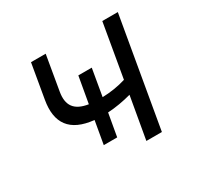

<svg xmlns="http://www.w3.org/2000/svg" viewBox="-119 -656 813 793"><g transform="rotate(-30 288.0 -260.0)"><path d="M269 -73 288 -181C325 -183 364 -190 401 -200L366 0H440L530 -520H456L412 -265C377 -254 338 -248 300 -247L322 -375H258L236 -250C172 -260 147 -293 158 -356L186 -520H116L88 -357C70 -254 112 -193 224 -182L205 -73Z"/></g></svg>

Font: Fixel Display
Style: Italic
Weight: 400
Italic angle: -10°
Designer: AlfaBravo + MacPaw
Foundry: Kyrylo Tkachov, Marchela Mozhyna, Serhii Makarenko, Maria Weinstein, Zakhar Kryvoshyya
Version: Version 1.210;Glyphs 3.2 (3217)